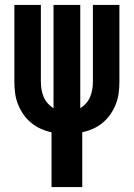

<svg xmlns="http://www.w3.org/2000/svg" viewBox="-20 -540 540 775"><path d="M188 215V-6Q165 -11 144 -20.5Q123 -30 105 -45Q87 -60 74 -79Q61 -98 52.5 -119.5Q44 -141 41 -164Q38 -187 38 -210V-520H145V-210Q145 -195 147.5 -179.5Q150 -164 156 -149.5Q162 -135 172.5 -123Q183 -111 196 -103V-520H304V-103Q317 -111 327.5 -123Q338 -135 344 -149.5Q350 -164 352.5 -179.5Q355 -195 355 -210V-520H462V-210Q462 -187 459 -164Q456 -141 447.5 -119.5Q439 -98 426 -79Q413 -60 395 -45Q377 -30 356 -20.5Q335 -11 312 -6V215Z"/></svg>

Font: Iosevka Curly Extrabold
Style: Regular
Weight: 800
Monospace: yes
Designer: Belleve Invis
Foundry: Belleve Invis
Version: Version 22.1.2; ttfautohint (v1.8.4)